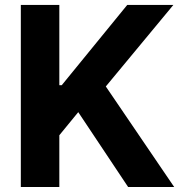

<svg xmlns="http://www.w3.org/2000/svg" viewBox="-20 -747 730 767"><path d="M63.2 0H217V-206.7L292.6 -299L491.8 0H675.8L402.7 -401.6L672.6 -727.3H488.3L226.6 -406.6H217V-727.3H63.2Z"/></svg>

Font: Magic Ui Pro
Style: Bold
Weight: 700
Designer: Stefan Endress, Andreas Faust
Version: Version 1.000;FEAKit 1.0